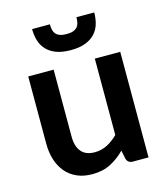

<svg xmlns="http://www.w3.org/2000/svg" viewBox="-109 -808 783 901"><g transform="rotate(-15 282.0 -357.5)"><path d="M503 -513V0H427.5Q403 0 396.5 -22.5L388 -63.5Q356.5 -31.5 318.5 -11.8Q280.5 8 229 8Q187 8 154.8 -6.2Q122.5 -20.5 100.5 -46.5Q78.5 -72.5 67.2 -108.2Q56 -144 56 -187V-513H179.5V-187Q179.5 -140 201.2 -114.2Q223 -88.5 266.5 -88.5Q298.5 -88.5 326.5 -102.8Q354.5 -117 379.5 -142V-513ZM282 -580.5Q239 -580.5 210.2 -591.8Q181.5 -603 163.8 -622.5Q146 -642 138.5 -668Q131 -694 131 -723H217.5Q217.5 -708 220.2 -696Q223 -684 230.2 -675.8Q237.5 -667.5 250 -663Q262.5 -658.5 282 -658.5Q301.5 -658.5 314 -663Q326.5 -667.5 333.8 -675.8Q341 -684 343.8 -696Q346.5 -708 346.5 -723H433Q433 -694 425.5 -668Q418 -642 400.2 -622.5Q382.5 -603 353.5 -591.8Q324.5 -580.5 282 -580.5Z"/></g></svg>

Font: LatoLatin
Style: Bold
Weight: 700
Designer: Lukasz Dziedzic with Adam Twardoch and Botio Nikoltchev
Foundry: tyPoland Lukasz Dziedzic
Version: Version 2.015; 2015-08-06; http://www.latofonts.com/